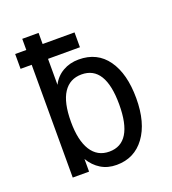

<svg xmlns="http://www.w3.org/2000/svg" viewBox="-136 -832 850 950"><g transform="rotate(-20 289.0 -357.0)"><path d="M175.8 -457Q195.3 -496.1 232.4 -517.6Q269.5 -539.1 316.4 -539.1Q414.1 -539.1 466.8 -464.8Q519.5 -390.6 519.5 -261.7Q519.5 -132.8 464.8 -58.6Q410.2 15.6 316.4 15.6Q269.5 15.6 234.4 -5.9Q199.2 -27.3 175.8 -66.4V0H89.8V-593.8H31.2V-671.9H89.8V-730.5H175.8V-671.9H343.8V-593.8H175.8ZM304.7 -464.8Q242.2 -464.8 209 -414.1Q175.8 -363.3 175.8 -261.7Q175.8 -164.1 209 -111.3Q242.2 -58.6 304.7 -58.6Q367.2 -58.6 398.4 -109.4Q429.7 -160.2 429.7 -261.7Q429.7 -363.3 398.4 -414.1Q367.2 -464.8 304.7 -464.8Z"/></g></svg>

Font: 和音 by 宁静之雨，公众号njzyshare
Style: Regular
Weight: 400
Designer: Steve Matteson
Foundry: Ascender Corporation
Version: Version 6.00;June 8, 2018;FontCreator 11.0.0.2388 32-bit